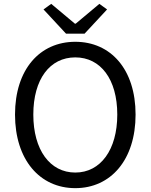

<svg xmlns="http://www.w3.org/2000/svg" viewBox="-20 -964 782 997"><path d="M371 13C555 13 684 -134 684 -369C684 -604 555 -747 371 -747C187 -747 58 -604 58 -369C58 -134 187 13 371 13ZM371 -68C239 -68 153 -186 153 -369C153 -553 239 -666 371 -666C502 -666 589 -553 589 -369C589 -186 502 -68 371 -68ZM323 -789H419L536 -915L496 -944L373 -841H369L246 -944L206 -915Z"/></svg>

Font: Noto Sans CJK TC Regular
Style: Regular
Weight: 400
Designer: Ryoko NISHIZUKA (kana & ideographs); Paul D. Hunt (Latin, Greek & Cyrillic); Wenlong ZHANG (bopomofo); Sandoll Communica
Foundry: Adobe Systems Incorporated
Version: Version 1.001;PS 1.001;hotconv 1.0.78;makeotf.lib2.5.61930